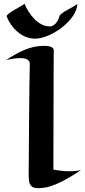

<svg xmlns="http://www.w3.org/2000/svg" viewBox="-20 -966 449 1018"><path d="M409 -64C409 -64 388 -58 350 -58C327 -58 298 -60 263 -67C264 -665 265 -700 265 -700C265 -717 241 -723 213 -723C140 -723 78 -691 12 -647C36 -653 63 -658 87 -658C116 -658 139 -650 138 -627C136 -586 132 -97 132 -33C132 32 158 35 209 30C260 25 332 -12 409 -64ZM390 -946C380 -932 298 -899 295 -880C293 -868 276 -826 244 -826C181 -826 132 -893 110 -946C108 -940 15 -896 15 -880C15 -878 26 -857 27 -854C56 -803 104 -761 166 -761C251 -761 389 -860 390 -946Z"/></svg>

Font: Eagle Lake
Style: Regular
Weight: 400
Designer: Astigmatic (AOETI)
Foundry: Astigmatic (AOETI)
Version: Version 1.000